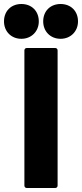

<svg xmlns="http://www.w3.org/2000/svg" viewBox="-87 -940 410 960"><path d="M20 -746C70 -746 107 -783 107 -833C107 -885 71 -920 20 -920C-31 -920 -67 -885 -67 -833C-67 -783 -31 -746 20 -746ZM216 -746C266 -746 303 -783 303 -833C303 -885 267 -920 216 -920C165 -920 129 -885 129 -833C129 -783 165 -746 216 -746ZM47 0H189C196 0 201 -5 201 -12V-688C201 -695 196 -700 189 -700H47C40 -700 35 -695 35 -688V-12C35 -5 40 0 47 0Z"/></svg>

Font: Barlow Condensed ExtraBold
Style: Regular
Weight: 800
Width: 3
Designer: Jeremy Tribby
Foundry: Tribby Type
Version: Version 1.422;hotconv 1.0.109;makeotfexe 2.5.65596